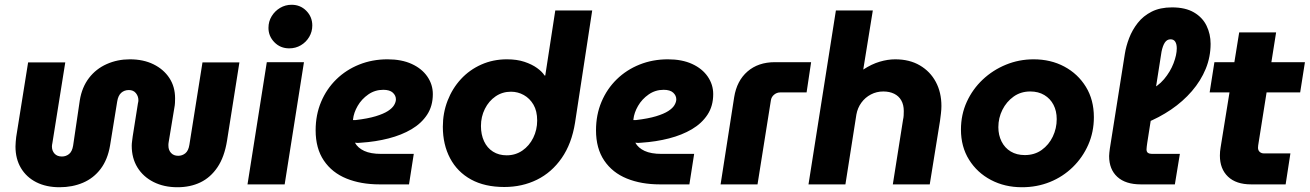

<svg xmlns="http://www.w3.org/2000/svg" viewBox="-20 -774 5498 806"><path d="M230 12Q174 12 132.5 -9Q91 -30 68 -68.5Q45 -107 45 -159Q45 -169 46 -179Q47 -189 48 -199L98 -512H254L200 -174Q198 -165 198 -159Q198 -141 209 -129Q220 -117 240 -117Q257 -117 270 -127.5Q283 -138 287 -163L315 -353Q324 -408 353.5 -446.5Q383 -485 428 -505Q473 -525 525 -525Q582 -525 624.5 -504Q667 -483 691 -446.5Q715 -410 715 -361Q715 -352 714.5 -342Q714 -332 712 -322L688 -177Q687 -174 687 -169.5Q687 -165 687 -162Q687 -144 698 -132Q709 -120 728 -120Q745 -120 758 -130.5Q771 -141 775 -166L830 -512H985L933 -183Q922 -115 893 -72Q864 -29 821.5 -8.5Q779 12 725 12Q668 12 624.5 -10Q581 -32 557 -71Q533 -110 533 -162Q533 -171 534.5 -181.5Q536 -192 537 -201L559 -340Q560 -343 560.5 -347Q561 -351 561 -353Q561 -370 550.5 -383Q540 -396 521 -396Q502 -396 489 -384.5Q476 -373 472 -348L442 -163Q432 -104 402.5 -65Q373 -26 328.5 -7Q284 12 230 12Z M1019 0 1100 -513H1256L1175 0ZM1194 -571Q1157 -571 1132 -596.5Q1107 -622 1107 -657Q1107 -684 1120.5 -706Q1134 -728 1156 -741Q1178 -754 1204 -754Q1241 -754 1266 -728.5Q1291 -703 1291 -667Q1291 -641 1278 -619Q1265 -597 1243 -584Q1221 -571 1194 -571Z M1573 0Q1495 0 1434.5 -24.5Q1374 -49 1339.5 -100Q1305 -151 1305 -227Q1305 -292 1328 -346.5Q1351 -401 1392 -441Q1433 -481 1488 -503Q1543 -525 1607 -525Q1666 -525 1708.5 -505.5Q1751 -486 1774 -452.5Q1797 -419 1797 -379Q1797 -329 1773 -292.5Q1749 -256 1707.5 -231.5Q1666 -207 1611.5 -193Q1557 -179 1496 -175Q1488 -174 1482 -174Q1476 -174 1470 -175Q1482 -153 1509 -140.5Q1536 -128 1580 -128H1717L1697 0ZM1462 -270Q1464 -270 1466.5 -270Q1469 -270 1473 -270Q1524 -276 1557 -286Q1590 -296 1608.5 -308Q1627 -320 1634.5 -333Q1642 -346 1642 -357Q1642 -373 1629 -385Q1616 -397 1589 -397Q1554 -397 1526 -377.5Q1498 -358 1481.5 -329.5Q1465 -301 1462 -273Q1462 -272 1462 -271.5Q1462 -271 1462 -270Z M2097 11Q2015 11 1957.5 -20.5Q1900 -52 1869.5 -109.5Q1839 -167 1839 -242Q1839 -300 1859 -351.5Q1879 -403 1915 -442Q1951 -481 2000.5 -503Q2050 -525 2108 -525Q2150 -525 2181.5 -514.5Q2213 -504 2234.5 -488.5Q2256 -473 2266 -457H2269L2311 -730H2466L2394 -259Q2380 -171 2338 -110.5Q2296 -50 2234 -19.5Q2172 11 2097 11ZM2107 -122Q2144 -122 2173 -142Q2202 -162 2218.5 -195.5Q2235 -229 2235 -268Q2235 -308 2219.5 -334.5Q2204 -361 2179 -375Q2154 -389 2125 -389Q2089 -389 2060.5 -369.5Q2032 -350 2015.5 -317Q1999 -284 1999 -245Q1999 -209 2012 -181Q2025 -153 2049.5 -137.5Q2074 -122 2107 -122Z M2750 0Q2672 0 2611.5 -24.5Q2551 -49 2516.5 -100Q2482 -151 2482 -227Q2482 -292 2505 -346.5Q2528 -401 2569 -441Q2610 -481 2665 -503Q2720 -525 2784 -525Q2843 -525 2885.5 -505.5Q2928 -486 2951 -452.5Q2974 -419 2974 -379Q2974 -329 2950 -292.5Q2926 -256 2884.5 -231.5Q2843 -207 2788.5 -193Q2734 -179 2673 -175Q2665 -174 2659 -174Q2653 -174 2647 -175Q2659 -153 2686 -140.5Q2713 -128 2757 -128H2894L2874 0ZM2639 -270Q2641 -270 2643.5 -270Q2646 -270 2650 -270Q2701 -276 2734 -286Q2767 -296 2785.5 -308Q2804 -320 2811.5 -333Q2819 -346 2819 -357Q2819 -373 2806 -385Q2793 -397 2766 -397Q2731 -397 2703 -377.5Q2675 -358 2658.5 -329.5Q2642 -301 2639 -273Q2639 -272 2639 -271.5Q2639 -271 2639 -270Z M3005 0 3062 -366Q3073 -435 3118 -474Q3163 -513 3233 -513H3385L3366 -386H3255Q3241 -386 3229.5 -376.5Q3218 -367 3216 -352L3160 0Z M3374 0 3489 -730H3644L3605 -489L3604 -482Q3639 -505 3673 -515Q3707 -525 3738 -525Q3798 -525 3841.5 -499.5Q3885 -474 3908.5 -430Q3932 -386 3932 -329Q3932 -315 3930 -297.5Q3928 -280 3926 -266L3883 0H3728L3771 -272Q3773 -280 3773.5 -289.5Q3774 -299 3774 -308Q3774 -334 3763.5 -352.5Q3753 -371 3733.5 -380.5Q3714 -390 3688 -390Q3660 -390 3636 -377.5Q3612 -365 3596 -343Q3580 -321 3575 -293L3529 0Z M4270 12Q4198 12 4140 -18.5Q4082 -49 4048 -103.5Q4014 -158 4014 -230Q4014 -293 4038.5 -346.5Q4063 -400 4105.5 -440Q4148 -480 4203 -502.5Q4258 -525 4319 -525Q4391 -525 4448 -494.5Q4505 -464 4538.5 -409.5Q4572 -355 4572 -282Q4572 -220 4548.5 -166.5Q4525 -113 4483.5 -72.5Q4442 -32 4387.5 -10Q4333 12 4270 12ZM4282 -123Q4323 -123 4353 -144.5Q4383 -166 4399.5 -200.5Q4416 -235 4416 -274Q4416 -308 4402.5 -334Q4389 -360 4364 -375Q4339 -390 4305 -390Q4265 -390 4235 -368.5Q4205 -347 4188 -313Q4171 -279 4171 -240Q4171 -207 4184.5 -180Q4198 -153 4223 -138Q4248 -123 4282 -123Z M4769 0Q4705 0 4670.5 -31.5Q4636 -63 4636 -119Q4636 -126 4637 -133.5Q4638 -141 4639 -150L4702 -548Q4707 -580 4720 -614Q4733 -648 4756 -677.5Q4779 -707 4814.5 -725Q4850 -743 4900 -743Q4956 -743 4992 -722Q5028 -701 5045 -666Q5062 -631 5062 -590Q5062 -535 5041.5 -485Q5021 -435 4983.5 -391.5Q4946 -348 4896 -314Q4846 -280 4788 -257L4800 -393Q4840 -410 4866.5 -441.5Q4893 -473 4906.5 -508.5Q4920 -544 4920 -571Q4920 -589 4913.5 -599Q4907 -609 4894 -609Q4879 -609 4870 -595.5Q4861 -582 4856 -557L4796 -174Q4795 -167 4794 -159Q4793 -151 4793 -147Q4793 -136 4799.5 -132Q4806 -128 4816 -128H4933L4912 0Z M5232 0Q5169 0 5135 -32.5Q5101 -65 5101 -121Q5101 -138 5104 -155L5182 -638H5337L5264 -178Q5261 -161 5261 -154Q5261 -143 5268 -136.5Q5275 -130 5286 -130H5397L5377 0ZM5058 -386 5078 -513H5458L5438 -386Z"/></svg>

Font: MuseoModerno Thin
Style: Bold Italic
Weight: 700
Italic angle: -9°
Version: Version 1.003